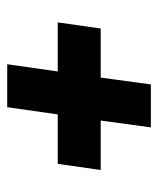

<svg xmlns="http://www.w3.org/2000/svg" viewBox="27 -536 438 532"><g transform="rotate(90 246.0 -270.0)"><path d="M158 -71 178 -211H42L59 -330H195L214 -469H333L314 -330H451L434 -211H297L277 -71Z"/></g></svg>

Font: Alumni Sans
Style: Bold Italic
Weight: 700
Italic angle: -8°
Designer: Robert E. Leuschke
Foundry: Robert E. Leuschke
Version: Version 1.016